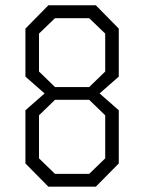

<svg xmlns="http://www.w3.org/2000/svg" viewBox="-20 -699 540 719"><path d="M424.8 -412.1 353 -349.1 424.8 -286.1V-86.9L338.9 0H161.1L75.2 -86.9V-286.1L147 -349.1L75.2 -412.1V-591.8L161.1 -679.2H338.9L424.8 -591.8ZM126 -431.2 186 -373H314L374 -431.2V-573.2L314 -630.9H186L126 -573.2ZM374 -267.1 314 -325.2H186L126 -267.1V-106L186 -47.9H314L374 -106Z"/></svg>

Font: Steps Mono
Style: Regular
Weight: 400
Width: 3
Version: Version 1.000;PS 001.000;hotconv 1.0.70;makeotf.lib2.5.58329